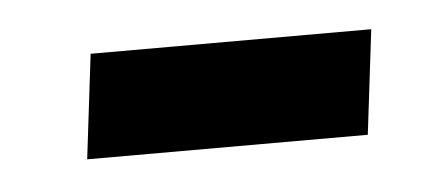

<svg xmlns="http://www.w3.org/2000/svg" viewBox="-25 -117 342 152"><g transform="rotate(-5 146.5 -41.5)"><path d="M40 0H263L273 -83H50Z"/></g></svg>

Font: Noto Sans Arabic SemCond SemBd
Style: Regular
Weight: 600
Width: 4
Designer: Monotype Design Team, Nadine Chahine, Nizar Qandah and Khaled Hosny
Foundry: Monotype Imaging Inc.
Version: Version 2.012